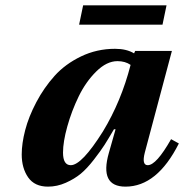

<svg xmlns="http://www.w3.org/2000/svg" viewBox="-20 -684 687 716"><path d="M275 -592 290 -664H601L586 -592ZM61 -108Q61 -149 74 -199Q87 -249 115.5 -303Q144 -357 183.5 -401Q223 -445 282 -473.5Q341 -502 409 -502Q452 -502 480 -485L484 -494H621L520 -115Q508 -68 531 -68Q563 -68 618 -165L647 -149Q566 12 448 12Q350 12 386 -114L411 -202H405Q384 -166 370 -144Q356 -122 330 -88.5Q304 -55 281 -36Q258 -17 225.5 -2.5Q193 12 159 12Q109 12 85 -22.5Q61 -57 61 -108ZM215 -115Q215 -68 244 -68Q285 -68 364 -194Q432 -306 467 -442Q447 -456 418 -456Q378 -456 339 -417.5Q300 -379 273.5 -324.5Q247 -270 231 -212.5Q215 -155 215 -115Z"/></svg>

Font: Heuristica
Style: Bold Italic
Weight: 700
Italic angle: -13°
Version: Version 1.0.2